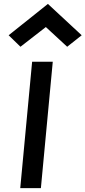

<svg xmlns="http://www.w3.org/2000/svg" viewBox="-20 -966 439 986"><path d="M84 0 145 -649H251L190 0ZM85.1 -725.9 24.4 -784.9 226 -945.9 399.5 -784.9 325 -725.9 215.4 -827.1Z"/></svg>

Font: Karla
Style: Italic
Weight: 400
Italic angle: -8°
Designer: Jonathan Pinhorn
Version: Version 2.004;gftools[0.9.33]